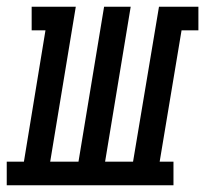

<svg xmlns="http://www.w3.org/2000/svg" viewBox="-67 -550 609 570"><path d="M-47 0V-70H4L68 -460H27V-530H158L82 -70H166L242 -530H321L245 -70H328L405 -530H522V-460H472L407 -70H448V0Z"/></svg>

Font: Iosevka Curly Slab Oblique
Style: Regular
Weight: 400
Italic angle: -9°
Monospace: yes
Designer: Belleve Invis
Foundry: Belleve Invis
Version: Version 11.1.0; ttfautohint (v1.8.3)